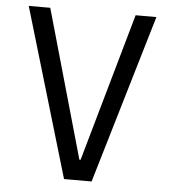

<svg xmlns="http://www.w3.org/2000/svg" viewBox="-51 -744 702 791"><g transform="rotate(5 300.0 -349.0)"><path d="M243 0 36 -698H125L299 -85H304L478 -698H564L357 0Z"/></g></svg>

Font: IBM Plaex Mono
Style: Regular
Weight: 400
Designer: Mike Abbink, Paul van der Laan, Pieter van Rosmalen
Foundry: Bold Monday
Version: Version 2.003